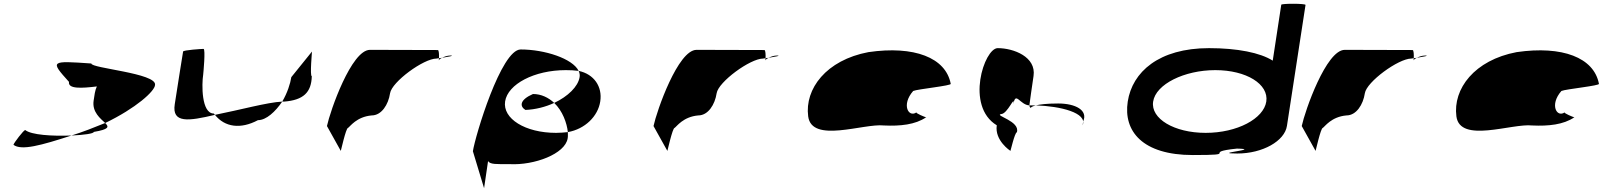

<svg xmlns="http://www.w3.org/2000/svg" viewBox="-20 -810 8473 1013"><path d="M51 -46C93 -14 197 -43 357 -95C255 -91 145 -98 113 -124C105 -124 53 -56 51 -46ZM344 -378C338 -340 410 -344 491 -354C481 -333 478 -306 474 -279C465 -218 511 -184 535 -161C697 -239 797 -329 798 -362C808 -424 458 -450 462 -475C247 -490 243 -490 344 -378ZM357 -95C424 -98 474 -105 475 -114C556 -128 556 -140 535 -161C476 -137 418 -114 357 -95Z M902 -260C886 -158 975 -171 1114 -204C1113 -206 1109 -209 1108 -211C1042 -211 1044 -366 1052 -416C1053 -424 1065 -552 1054 -552C1044 -552 947 -546 946 -538C946 -538 914 -340 902 -260ZM1114 -204C1166 -139 1249 -127 1341 -176C1385 -176 1433 -221 1469 -274C1390 -270 1246 -230 1114 -204ZM1469 -274H1480C1580 -282 1623 -322 1625 -408C1614 -408 1627 -546 1626 -538L1517 -403C1512 -370 1496 -319 1469 -274Z M1705 -145 1778 -14C1777 -6 1805 -135 1816 -135C1827 -142 1861 -194 1941 -201C1993 -201 2029 -258 2038 -318C2047 -378 2215 -501 2283 -501C2283 -501 2288 -502 2296 -503C2297 -520 2296 -546 2290 -546C2290 -546 2074 -547 1932 -547C1834 -547 1722 -225 1705 -145ZM2296 -503C2296 -498 2295 -494 2295 -491C2295 -494 2302 -500 2312 -505C2306 -504 2301 -504 2296 -503ZM2312 -505C2343 -510 2383 -517 2356 -517C2340 -517 2324 -511 2312 -505Z M2475 -12 2534 183 2555 40C2566 58 2599 56 2669 56C2799 63 2962 2 2975 -80C2977 -90 2976 -101 2976 -113C2956 -111 2937 -109 2914 -109C2751 -109 2631 -184 2645 -275C2659 -366 2799 -440 2965 -440C2989 -440 3010 -439 3033 -436C3001 -501 2854 -549 2727 -549C2624 -549 2487 -92 2475 -12ZM2752 -230C2805 -232 2859 -246 2904 -267C2874 -295 2836 -314 2792 -314C2723 -284 2720 -250 2752 -230ZM2904 -267C2948 -225 2971 -161 2976 -113C3066 -129 3135 -196 3147 -275C3159 -353 3114 -419 3033 -436C3038 -425 3040 -414 3038 -403C3030 -353 2976 -301 2904 -267Z M3428 -145 3501 -14C3500 -6 3528 -135 3539 -135C3550 -142 3584 -194 3664 -201C3716 -201 3752 -258 3761 -318C3770 -378 3938 -501 4006 -501C4006 -501 4011 -502 4019 -503C4020 -520 4019 -546 4013 -546C4013 -546 3797 -547 3655 -547C3557 -547 3445 -225 3428 -145ZM4019 -503C4019 -498 4018 -494 4018 -491C4018 -494 4025 -500 4035 -505C4029 -504 4024 -504 4019 -503ZM4035 -505C4066 -510 4106 -517 4079 -517C4063 -517 4047 -511 4035 -505Z M4244 -196C4263 -52 4536 -160 4644 -148C4729 -144 4809 -152 4866 -191C4858 -193 4812 -212 4815 -217C4774 -188 4734 -257 4798 -330C4820 -340 5004 -358 4996 -368C4970 -506 4803 -570 4562 -535C4339 -493 4225 -341 4244 -196ZM4815 -217C4815 -217 4815 -218 4815 -218C4815 -218 4815 -217 4815 -217ZM4867 -192 4866 -191C4868 -191 4868 -191 4867 -190Z M5239 -149C5227 -68 5311 -14 5311 -14C5310 -6 5334 -112 5345 -112C5364 -171 5226 -200 5261 -208C5297 -208 5335 -314 5327 -261C5338 -331 5362 -256 5411 -254C5415 -281 5423 -346 5433 -409C5448 -510 5328 -556 5244 -556C5173 -556 5072 -250 5239 -149ZM5411 -254C5412 -246 5415 -242 5417 -241C5416 -237 5415 -246 5445 -254ZM5445 -254C5466 -259 5501 -264 5563 -264C5655 -264 5721 -228 5695 -170L5692 -149C5719 -215 5574 -250 5445 -254Z M5930 -274C5906 -118 6008 8 6273 8C6532 8 6313 -6 6506 -26C6645 -23 6362 0 6508 0C6642 0 6758 -66 6770 -146L6868 -784C6869 -792 6741 -792 6740 -785L6695 -490C6629 -532 6508 -556 6359 -556C6094 -556 5954 -430 5930 -274ZM6064 -274C6078 -366 6229 -440 6392 -440C6556 -440 6675 -366 6661 -274C6647 -184 6508 -109 6341 -109C6175 -109 6050 -184 6064 -274Z M6848 -145 6921 -14C6920 -6 6948 -135 6959 -135C6970 -142 7004 -194 7084 -201C7136 -201 7172 -258 7181 -318C7190 -378 7358 -501 7426 -501C7426 -501 7431 -502 7439 -503C7440 -520 7439 -546 7433 -546C7433 -546 7217 -547 7075 -547C6977 -547 6865 -225 6848 -145ZM7439 -503C7439 -498 7438 -494 7438 -491C7438 -494 7445 -500 7455 -505C7449 -504 7444 -504 7439 -503ZM7455 -505C7486 -510 7526 -517 7499 -517C7483 -517 7467 -511 7455 -505Z M7664 -196C7683 -52 7956 -160 8064 -148C8149 -144 8229 -152 8286 -191C8278 -193 8232 -212 8235 -217C8194 -188 8154 -257 8218 -330C8240 -340 8424 -358 8416 -368C8390 -506 8223 -570 7982 -535C7759 -493 7645 -341 7664 -196ZM8235 -217C8235 -217 8235 -218 8235 -218C8235 -218 8235 -217 8235 -217ZM8287 -192 8286 -191C8288 -191 8288 -191 8287 -190Z"/></svg>

Font: Ampere
Style: SCUltExtIta
Weight: 400
Version: Version 1